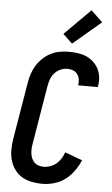

<svg xmlns="http://www.w3.org/2000/svg" viewBox="-64 -1028 628 1077"><g transform="rotate(5 250.0 -489.0)"><path d="M215 8Q185 8 155.5 2Q126 -4 101.5 -18.5Q77 -33 60 -56.5Q43 -80 35 -108Q27 -136 27 -166.5Q27 -197 32 -228L86 -552Q90 -577 98.5 -602Q107 -627 121 -649.5Q135 -672 155.5 -691Q176 -710 200 -722Q224 -734 249.5 -738.5Q275 -743 300 -743Q326 -743 351.5 -739.5Q377 -736 399 -726.5Q421 -717 439 -700.5Q457 -684 468 -662.5Q479 -641 482 -616Q485 -591 480 -565L479 -560H368L369 -562Q372 -579 369 -595Q366 -611 356.5 -623.5Q347 -636 332 -641.5Q317 -647 300 -647Q281 -647 261 -638Q241 -629 227 -612.5Q213 -596 206.5 -576Q200 -556 197 -537L143 -212Q140 -197 139.5 -182.5Q139 -168 141 -154Q143 -140 148.5 -127.5Q154 -115 164 -105.5Q174 -96 187.5 -92Q201 -88 216 -88Q234 -88 252.5 -94.5Q271 -101 286.5 -114Q302 -127 312.5 -144Q323 -161 329 -179L427 -143Q414 -112 393 -82.5Q372 -53 344 -32Q316 -11 282 -1.5Q248 8 215 8ZM314 -790 261 -840 407 -986 472 -924Z"/></g></svg>

Font: Iosevka Curly
Style: Bold Italic
Weight: 700
Italic angle: -9°
Monospace: yes
Designer: Belleve Invis
Foundry: Belleve Invis
Version: Version 22.1.2; ttfautohint (v1.8.4)